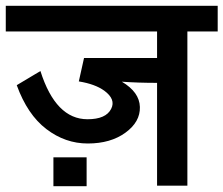

<svg xmlns="http://www.w3.org/2000/svg" viewBox="-47 -642 774 665"><path d="M707 -622V-533H602V1H497V-355Q431 -355 375 -359Q436 -323 437.5 -271.5Q439 -220 387.5 -182.5Q336 -145 257 -145Q179 -145 113.5 -195Q48 -245 11 -347L93 -396Q146 -229 256 -229Q320 -229 338 -265Q355 -298 314 -328Q282 -351 226 -360L244 -441H497V-533H-27V-622ZM138 3V-97H253V3Z"/></svg>

Font: LT Superior Semi-bold
Style: Regular
Weight: 600
Designer: Daniel Lyons
Foundry: LyonsType
Version: Version 1.0